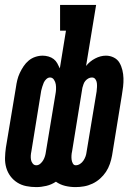

<svg xmlns="http://www.w3.org/2000/svg" viewBox="-24 -755 544 783"><path d="M124 8Q103 8 83 4Q63 0 46.5 -10.5Q30 -21 18.5 -36.5Q7 -52 1.5 -71Q-4 -90 -3.5 -111Q-3 -132 0 -153L41 -399Q43 -414 46.5 -428.5Q50 -443 56.5 -457Q63 -471 72 -484.5Q81 -498 93 -508Q105 -518 120 -523Q135 -528 150 -528Q162 -528 174 -524.5Q186 -521 195 -514Q204 -507 209.5 -497Q215 -487 220 -476L245 -630H221V-735H368L327 -486Q342 -505 364 -516.5Q386 -528 408 -528Q425 -528 440 -520.5Q455 -513 463 -499.5Q471 -486 475 -469.5Q479 -453 479.5 -436Q480 -419 478 -401.5Q476 -384 473 -367L433 -121Q430 -104 424 -86.5Q418 -69 408 -54Q398 -39 384 -26.5Q370 -14 353 -6Q336 2 318.5 5Q301 8 284 8Q262 8 241.5 3Q221 -2 204 -14Q186 -2 165 3Q144 8 124 8ZM285 -81Q294 -81 302.5 -86.5Q311 -92 316.5 -100.5Q322 -109 325 -117.5Q328 -126 329 -135L370 -382Q371 -391 371.5 -399.5Q372 -408 371 -416.5Q370 -425 365 -432Q360 -439 351 -439Q343 -439 336 -435Q329 -431 324 -425Q319 -419 316.5 -411.5Q314 -404 312 -397L270 -138Q268 -130 267.5 -121Q267 -112 268 -104Q269 -96 273 -88.5Q277 -81 285 -81ZM124 -81Q133 -81 140.5 -87.5Q148 -94 152.5 -102Q157 -110 159.5 -118.5Q162 -127 163 -135L202 -370Q204 -380 204.5 -390.5Q205 -401 203.5 -411Q202 -421 196 -430Q190 -439 180 -439Q172 -439 165 -432.5Q158 -426 154.5 -418Q151 -410 148.5 -401.5Q146 -393 144 -385L104 -138Q102 -129 101.5 -120Q101 -111 102.5 -103Q104 -95 109.5 -88Q115 -81 124 -81Z"/></svg>

Font: Iosevka Curly Slab Extrabold
Style: Italic
Weight: 800
Italic angle: -9°
Monospace: yes
Designer: Belleve Invis
Foundry: Belleve Invis
Version: Version 22.1.2; ttfautohint (v1.8.4)